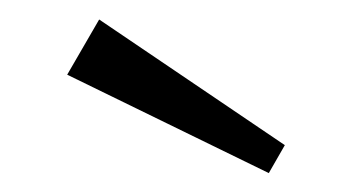

<svg xmlns="http://www.w3.org/2000/svg" viewBox="-20 -707 365 200"><path d="M50 -629.2 260 -526.7 276.7 -555.8 83.3 -686.7Z"/></svg>

Font: BoonHome
Style: Book
Weight: 400
Designer: Sungsit Sawaiwan
Foundry: Sungsit Sawaiwan
Version: Version 0.2